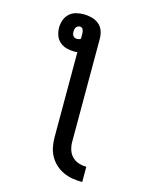

<svg xmlns="http://www.w3.org/2000/svg" viewBox="-137 -821 873 1118"><g transform="rotate(15 300.0 -262.0)"><path d="M470 211Q441 211 412 206.5Q383 202 356.5 190Q330 178 308 158Q286 138 272 112.5Q258 87 252.5 58Q247 29 247 0V-512Q241 -511 236 -511Q231 -511 225 -511Q202 -511 179.5 -517.5Q157 -524 139.5 -539.5Q122 -555 114.5 -577.5Q107 -600 107 -623Q107 -646 115 -668.5Q123 -691 140 -707Q157 -723 180 -729Q203 -735 226 -735Q250 -735 274 -729Q298 -723 317 -708Q336 -693 344.5 -670Q353 -647 353 -623V0Q353 24 360 47Q367 70 383.5 87Q400 104 423 111.5Q446 119 470 119ZM225 -586Q231 -586 236.5 -587.5Q242 -589 247 -593V-623Q247 -629 246 -635Q245 -641 242.5 -647Q240 -653 235 -656.5Q230 -660 224 -660Q217 -660 211 -657Q205 -654 201 -648.5Q197 -643 195.5 -636.5Q194 -630 194 -623Q194 -616 195.5 -609Q197 -602 201 -596.5Q205 -591 211.5 -588.5Q218 -586 225 -586Z"/></g></svg>

Font: Iosevka Curly SmBdEx
Style: Regular
Weight: 600
Width: 7
Monospace: yes
Designer: Belleve Invis
Foundry: Belleve Invis
Version: Version 11.1.0; ttfautohint (v1.8.3)